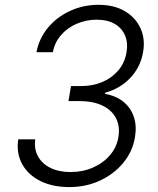

<svg xmlns="http://www.w3.org/2000/svg" viewBox="-20 -757 647 787"><path d="M263.7 9.8Q195.8 9.8 145.8 -14.9Q95.7 -39.6 71 -84Q46.4 -128.4 54.7 -186H124.5Q119.1 -145.5 136.2 -115.2Q153.3 -85 187.7 -68.4Q222.2 -51.8 268.6 -51.8Q318.8 -51.8 360.8 -70.1Q402.8 -88.4 430.7 -120.8Q458.5 -153.3 465.3 -194.8Q472.7 -238.8 455.6 -272.2Q438.5 -305.7 399.9 -324.2Q361.3 -342.8 303.7 -342.8H260.7L271 -404.3H314Q360.8 -404.3 400.1 -421.1Q439.5 -438 465.3 -468.8Q491.2 -499.5 498.5 -541.5Q505.4 -581.5 492.4 -611.8Q479.5 -642.1 450 -659.2Q420.4 -676.3 376.5 -676.3Q333.5 -676.3 295.2 -659.9Q256.8 -643.6 230.5 -613.5Q204.1 -583.5 196.8 -543H129.4Q140.6 -600.6 177.2 -644.3Q213.9 -688 267.8 -712.6Q321.8 -737.3 383.8 -737.3Q447.8 -737.3 491.7 -711.2Q535.6 -685.1 555.7 -641.6Q575.7 -598.1 566.9 -545.4Q556.6 -482.9 514.9 -438.5Q473.1 -394 411.1 -377L410.2 -372.6Q457 -363.8 486.8 -339.1Q516.6 -314.5 528.8 -277.3Q541 -240.2 533.2 -194.3Q523.4 -135.7 485.4 -89.6Q447.3 -43.5 389.9 -16.8Q332.5 9.8 263.7 9.8Z"/></svg>

Font: Inter 16pt Light
Style: Italic
Weight: 300
Italic angle: -9.3988°
Version: Version 4.001;git-66647c0bb